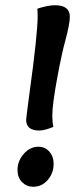

<svg xmlns="http://www.w3.org/2000/svg" viewBox="-20 -704 302 734"><path d="M107 10Q82 10 64.5 -7.5Q47 -25 47 -54Q47 -89 71 -116Q95 -143 127 -143Q152 -143 168.5 -124.5Q185 -106 185 -78Q185 -42 162.5 -16Q140 10 107 10ZM247 -640Q247 -613 230 -550Q216 -500 198 -402Q180 -304 180 -262Q180 -238 184 -219Q151 -205 130 -205Q80 -205 80 -246Q80 -253 93 -350Q124 -574 124 -644Q124 -658 123 -671Q164 -684 190 -684Q247 -684 247 -640Z"/></svg>

Font: Overlock
Style: Bold Italic
Weight: 700
Version: Version 1.001